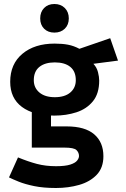

<svg xmlns="http://www.w3.org/2000/svg" viewBox="-20 -692 628 960"><path d="M252 -114Q148 -114 89.5 -157.5Q31 -201 31 -283Q31 -372 92 -423Q153 -474 253 -474Q291 -474 320 -468.5Q349 -463 377 -448L531 -501L570 -389L447 -373Q464 -355 470 -331Q476 -307 476 -289Q476 -224 444.5 -185.5Q413 -147 362 -130.5Q311 -114 252 -114ZM260 248Q197 248 151 238.5Q105 229 74 216.5Q43 204 25 195L70 95Q121 116 164.5 127.5Q208 139 260 139Q306 139 331 131Q356 123 365.5 111Q375 99 375 88Q375 71 362.5 58.5Q350 46 302 46H139V-148L235 -130V-60H313Q405 -60 451 -20.5Q497 19 497 89Q497 147 463.5 182Q430 217 376 232.5Q322 248 260 248ZM254 -206Q304 -206 331.5 -229.5Q359 -253 359 -291Q359 -335 331.5 -357.5Q304 -380 254 -380Q205 -380 177 -357.5Q149 -335 149 -291Q149 -253 177 -229.5Q205 -206 254 -206ZM252 -672Q284 -672 304 -652Q324 -632 324 -600Q324 -568 304 -548.5Q284 -529 252 -529Q220 -529 200.5 -548.5Q181 -568 181 -600Q181 -632 200.5 -652Q220 -672 252 -672Z"/></svg>

Font: Podkova ExtraBold
Style: Regular
Weight: 800
Designer: Ilya Yudin
Foundry: Cyreal (www.cyreal.org)
Version: Version 2.103